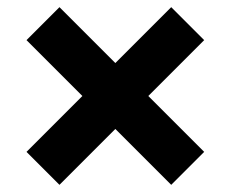

<svg xmlns="http://www.w3.org/2000/svg" viewBox="-20 -594 644 536"><path d="M458 -78 550 -170 146 -574 54 -482ZM146 -78 550 -482 458 -574 54 -170Z"/></svg>

Font: Kantumruy Pro
Style: Bold
Weight: 700
Version: Version 1.002